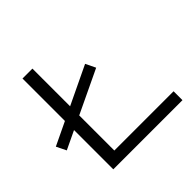

<svg xmlns="http://www.w3.org/2000/svg" viewBox="-174 -879 1054 1054"><g transform="rotate(-45 352.5 -352.5)"><path d="M135 0V-705H212V-69H672V0ZM28 -254 0 -311 435 -519 463 -461Z"/></g></svg>

Font: Nunito Sans 7pt Expanded Light
Style: Regular
Weight: 300
Width: 7
Designer: Vernon Adams
Foundry: Vernon Adams
Version: Version 3.101;gftools[0.9.27]